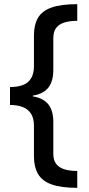

<svg xmlns="http://www.w3.org/2000/svg" viewBox="-20 -739 425 922"><path d="M351 163Q273 163 227.5 146.5Q182 130 162.5 96Q143 62 143 11V-135Q143 -171 129 -193Q115 -215 89 -225Q63 -235 28 -235V-321Q64 -321 89.5 -330.5Q115 -340 129 -362.5Q143 -385 143 -421V-569Q143 -619 162 -652.5Q181 -686 226.5 -702.5Q272 -719 351 -719V-639Q317 -639 291 -631.5Q265 -624 250.5 -606Q236 -588 236 -555V-404Q236 -348 212 -318Q188 -288 138 -280V-276Q188 -268 212 -238Q236 -208 236 -154V0Q236 31 250.5 49Q265 67 291 74.5Q317 82 351 82Z"/></svg>

Font: Noto Sans Hebrew Thin Medium
Style: Regular
Weight: 500
Version: Version 3.001